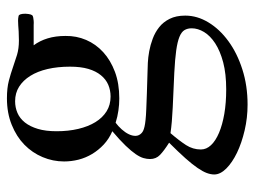

<svg xmlns="http://www.w3.org/2000/svg" viewBox="-108 -392 717 540"><g transform="rotate(-90 250.0 -121.5)"><path d="M481.9 -407.7Q481.9 -405.3 481 -398.7Q480 -392.1 477.5 -388.7Q475.1 -386.7 470.9 -386Q466.8 -385.3 461.9 -384.8Q456.5 -384.3 450.2 -384.8H393.1Q405.8 -367.7 412.6 -345.5Q419.4 -323.2 419.4 -295.4Q419.9 -264.6 408.2 -237.3Q396.5 -210 373.8 -189.2Q351.1 -168.5 318.4 -156.2Q285.6 -144 243.7 -144Q226.6 -144 209.5 -146.5Q192.4 -148.9 175.3 -154.3Q165.5 -147 156.7 -137.2Q147.9 -127.4 143.1 -117.4Q138.2 -107.4 138.4 -97.9Q138.7 -88.4 146 -81.5Q148.9 -78.6 153.1 -76.7Q157.2 -74.7 164.6 -73Q171.9 -71.3 183.6 -70.1Q195.3 -68.8 213.6 -68.1Q231.9 -67.4 258.1 -66.4Q284.2 -65.4 320.3 -64.5Q329.1 -64.5 344 -63.7Q358.9 -63 376.5 -59.8Q394 -56.6 411.6 -50Q429.2 -43.5 443.8 -32Q458.5 -20.5 467.5 -2.4Q476.6 15.6 476.6 41.5Q476.6 75.2 457.5 106.7Q438.5 138.2 404.8 162.8Q371.1 187.5 325.4 202.1Q279.8 216.8 226.1 216.8Q189 216.8 153.6 208.5Q118.2 200.2 90.8 187Q63.5 173.8 46.6 157Q29.8 140.1 29.8 123Q29.8 113.3 33.9 102.1Q38.1 90.8 48.1 76.2Q58.1 61.5 75.4 42Q92.8 22.5 119.1 -3.9Q96.7 -18.1 85 -29.3Q73.2 -40.5 73.2 -57.6Q73.2 -66.4 75.9 -75.9Q78.6 -85.4 86.9 -97.7Q95.2 -109.9 110.6 -126Q126 -142.1 151.4 -163.6Q129.9 -172.9 114 -187.7Q98.1 -202.6 87.4 -220.5Q76.7 -238.3 71.5 -258.5Q66.4 -278.8 66.4 -299.3Q66.4 -330.6 78.6 -359.6Q90.8 -388.7 113.5 -410.9Q136.2 -433.1 169.4 -446.5Q202.6 -460 244.1 -460Q272.9 -460 293.5 -454.6Q314 -449.2 331.3 -443.1Q348.6 -437 366.2 -431.6Q383.8 -426.3 406.7 -426.3Q421.9 -426.3 431.9 -427Q441.9 -427.7 449.2 -428.2Q456.5 -428.7 462.4 -428.7Q468.8 -428.7 475.6 -427.2Q481.9 -425.8 481.9 -407.7ZM333 -282.7Q333 -317.4 326.4 -345.7Q319.8 -374 307.1 -394.3Q294.4 -414.6 276.6 -425.8Q258.8 -437 235.8 -437Q218.3 -437 202.9 -430.4Q187.5 -423.8 176 -409.4Q164.6 -395 158 -373Q151.4 -351.1 151.4 -320.3Q151.4 -287.1 158 -259.3Q164.6 -231.4 177 -211.2Q189.5 -190.9 207.5 -179.7Q225.6 -168.5 249 -168.5Q266.6 -168.5 282 -175Q297.4 -181.6 308.8 -195.6Q320.3 -209.5 326.7 -231Q333 -252.4 333 -282.7ZM440.9 59.6Q440.9 47.9 435.8 39.3Q430.7 30.8 416.7 25.1Q402.8 19.5 378.7 16.1Q354.5 12.7 315.9 10.7Q260.7 8.3 218.3 6.3Q175.8 4.4 146 0Q125 24.4 112.5 43.7Q100.1 63 100.1 85.4Q100.1 101.1 112.3 114Q124.5 127 147 136.5Q169.4 146 200.4 151.4Q231.4 156.7 269 156.7Q313 156.7 345.2 148.2Q377.4 139.6 398.7 125.7Q419.9 111.8 430.4 94.5Q440.9 77.1 440.9 59.6Z"/></g></svg>

Font: Doulos SIL
Style: Regular
Weight: 400
Designer: Walt Agee, Victor Gaultney, Peter Martin, Debbi Hosken
Foundry: SIL International
Version: Version 4.110; 2011; Maintenance release